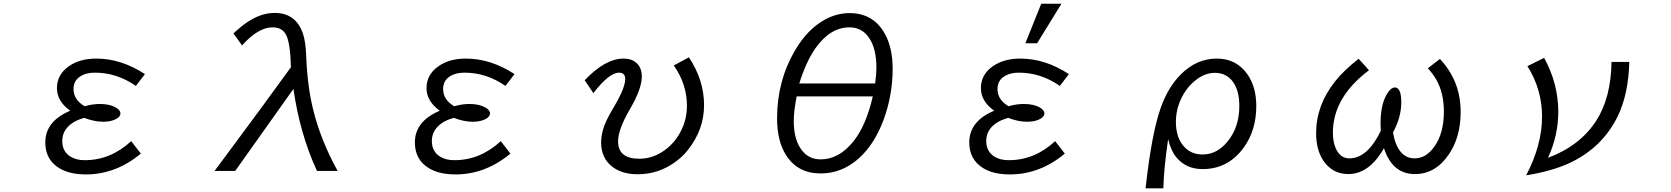

<svg xmlns="http://www.w3.org/2000/svg" viewBox="-20 -900 9040 1039"><path d="M742.2 -68.8Q606.4 43.9 445.3 43.9Q357.9 43.9 302.7 11.2Q225.1 -34.7 225.1 -128.9Q225.1 -244.1 359.9 -300.8Q288.1 -352.1 288.1 -423.3Q288.1 -497.1 354 -542.5Q412.6 -583 501 -583Q635.7 -583 764.2 -499L715.3 -435.1Q611.8 -506.8 494.1 -506.8Q450.2 -506.8 420.9 -490.7Q377.9 -466.8 377.9 -418.5Q377.9 -359.9 438 -325.2Q481.9 -337.4 520 -337.4Q573.7 -337.4 607.4 -317.9Q631.8 -303.7 631.8 -286.1Q631.8 -269 607.9 -255.9Q580.6 -241.2 538.1 -241.2Q490.2 -241.2 436 -262.2Q396.5 -251.5 371.1 -233.9Q316.9 -196.3 316.9 -137.2Q316.9 -79.1 363.3 -51.3Q393.6 -33.2 439 -33.2Q578.6 -33.2 689.9 -136.2Z M1252.9 24.9H1141.1L1184.1 -32.7Q1423.3 -354.5 1554.2 -536.1Q1551.3 -667.5 1527.8 -711.9Q1506.8 -752 1455.1 -752Q1377 -752 1290 -654.3L1243.2 -719.2Q1287.1 -759.8 1319.8 -781.2Q1393.1 -830.1 1466.3 -830.1Q1580.6 -830.1 1619.1 -718.8Q1633.8 -675.8 1636.7 -602.5Q1642.6 -438.5 1673.8 -310.1Q1714.8 -141.6 1807.1 24.9H1695.3Q1603 -174.3 1567.9 -418.9Z M2742.2 -68.8Q2606.4 43.9 2445.3 43.9Q2357.9 43.9 2302.7 11.2Q2225.1 -34.7 2225.1 -128.9Q2225.1 -244.1 2359.9 -300.8Q2288.1 -352.1 2288.1 -423.3Q2288.1 -497.1 2354 -542.5Q2412.6 -583 2501 -583Q2635.7 -583 2764.2 -499L2715.3 -435.1Q2611.8 -506.8 2494.1 -506.8Q2450.2 -506.8 2420.9 -490.7Q2377.9 -466.8 2377.9 -418.5Q2377.9 -359.9 2438 -325.2Q2481.9 -337.4 2520 -337.4Q2573.7 -337.4 2607.4 -317.9Q2631.8 -303.7 2631.8 -286.1Q2631.8 -269 2607.9 -255.9Q2580.6 -241.2 2538.1 -241.2Q2490.2 -241.2 2436 -262.2Q2396.5 -251.5 2371.1 -233.9Q2316.9 -196.3 2316.9 -137.2Q2316.9 -79.1 2363.3 -51.3Q2393.6 -33.2 2439 -33.2Q2578.6 -33.2 2689.9 -136.2Z M3144 -465.8Q3255.4 -583 3354.5 -583Q3397.5 -583 3423.3 -560.1Q3453.1 -534.2 3453.1 -485.8Q3453.1 -419.4 3388.7 -309.1Q3324.7 -198.7 3324.7 -135.3Q3324.7 -41 3439.9 -41Q3514.2 -41 3578.6 -88.4Q3634.3 -129.4 3666 -193.4Q3697.3 -255.9 3697.3 -327.6Q3697.3 -445.3 3626 -545.9L3708 -589.8Q3790 -466.3 3790 -331.1Q3790 -198.2 3702.1 -87.9Q3674.3 -52.7 3638.2 -26.4Q3545.4 43 3431.6 43Q3349.1 43 3296.9 4.9Q3232.9 -42 3232.9 -128.9Q3232.9 -171.9 3250 -219.2Q3263.7 -256.3 3299.3 -316.4Q3363.3 -423.3 3363.3 -472.2Q3363.3 -506.8 3330.1 -506.8Q3276.4 -506.8 3190.9 -396Z M4578.1 -829.1Q4707 -829.1 4769.5 -715.3Q4810.5 -639.6 4810.5 -528.3Q4810.5 -384.3 4761.2 -251Q4710.9 -115.7 4623 -39.1Q4533.2 38.6 4420.9 38.6Q4298.8 38.6 4235.8 -57.1Q4185.1 -133.8 4185.1 -259.8Q4185.1 -461.4 4281.7 -626.5Q4349.1 -741.7 4443.8 -793.9Q4508.3 -829.1 4578.1 -829.1ZM4305.2 -448.2H4715.8Q4722.7 -498.5 4722.7 -533.7Q4722.7 -636.7 4683.1 -694.8Q4644.5 -752 4577.1 -752Q4473.1 -752 4394 -640.6Q4342.8 -568.8 4305.2 -448.2ZM4291 -378.4Q4275.4 -297.4 4275.4 -246.1Q4275.4 -155.3 4309.6 -100.6Q4348.6 -37.6 4420.9 -37.6Q4521 -37.6 4599.6 -136.7Q4667 -221.7 4703.1 -378.4Z M5528.8 -666 5614.7 -879.9H5724.1L5592.3 -666ZM5689.9 -136.2 5742.2 -68.8Q5606.9 43.9 5445.3 43.9Q5357.4 43.9 5302.7 11.2Q5225.1 -35.2 5225.1 -128.9Q5225.1 -244.6 5359.9 -300.8Q5288.1 -352.1 5288.1 -423.3Q5288.1 -497.1 5354 -542.5Q5413.1 -583 5501 -583Q5636.2 -583 5764.2 -499L5715.3 -435.1Q5612.3 -506.8 5494.1 -506.8Q5450.2 -506.8 5420.9 -490.7Q5377.9 -466.8 5377.9 -418.5Q5377.9 -359.9 5438 -325.2Q5481 -337.4 5520 -337.4Q5574.2 -337.4 5607.4 -317.9Q5631.8 -303.7 5631.8 -286.1Q5631.8 -269 5607.9 -255.9Q5581.1 -241.2 5538.1 -241.2Q5489.7 -241.2 5436 -262.2Q5396.5 -251 5371.1 -233.9Q5316.9 -196.8 5316.9 -137.2Q5316.9 -79.1 5363.3 -51.3Q5393.1 -33.2 5439 -33.2Q5579.1 -33.2 5689.9 -136.2Z M6179.2 119.1Q6211.9 -178.2 6261.7 -317.9Q6300.8 -427.7 6369.1 -496.6Q6455.1 -583 6564.5 -583Q6672.4 -583 6732.4 -495.1Q6778.3 -427.2 6778.3 -326.2Q6778.3 -193.8 6709.5 -100.1Q6625 15.1 6487.8 15.1Q6397.9 15.1 6345.2 -49.3Q6315.9 -85.4 6301.3 -147Q6278.3 8.3 6275.4 119.1ZM6554.7 -505.9Q6498.5 -505.9 6446.3 -462.9Q6399.9 -424.8 6372.1 -366.7Q6343.3 -306.2 6343.3 -239.7Q6343.3 -164.1 6379.4 -116.2Q6419.4 -64 6487.8 -64Q6564.9 -64 6622.1 -133.3Q6686.5 -210.9 6686.5 -326.7Q6686.5 -405.8 6655.3 -452.6Q6619.1 -505.9 6554.7 -505.9Z M7772 -581.1Q7884.3 -461.9 7884.3 -293.9Q7884.3 -158.7 7820.3 -64.5Q7748 42 7636.7 42Q7514.6 42 7469.2 -98.1Q7389.6 42 7276.4 42Q7189.9 42 7140.6 -31.7Q7102.1 -89.8 7102.1 -179.2Q7102.1 -330.6 7205.1 -460Q7252 -519 7332 -582L7388.2 -520Q7192.9 -373 7192.9 -182.1Q7192.9 -131.8 7208.5 -97.2Q7232.4 -43 7282.2 -43Q7379.9 -43 7452.1 -191.9Q7450.7 -214.8 7450.7 -231.4Q7450.7 -346.2 7494.1 -404.3Q7510.7 -426.8 7528.3 -426.8Q7563 -426.8 7563 -345.7Q7563 -266.1 7518.1 -183.1Q7543 -43 7635.7 -43Q7696.8 -43 7741.7 -106.4Q7793.5 -178.2 7793.5 -295.9Q7793.5 -397 7752.4 -469.2Q7735.4 -498.5 7707 -530.8Z M8796.9 -564.9Q8792.5 -392.1 8735.4 -273.4Q8652.8 -102.5 8476.1 -19Q8380.9 25.9 8238.8 48.8Q8324.7 -115.2 8324.7 -269Q8324.7 -416.5 8245.6 -542L8335.9 -586.9Q8412.6 -447.8 8412.6 -294.9Q8412.6 -167 8356.9 -45.9Q8530.8 -111.3 8618.2 -247.1Q8697.8 -371.1 8700.7 -564.9Z"/></svg>

Font: BIZ UDGothic
Style: Regular
Weight: 400
Monospace: yes
Designer: TypeBank Co., Ltd.
Foundry: Morisawa Inc.
Version: Version 1.05